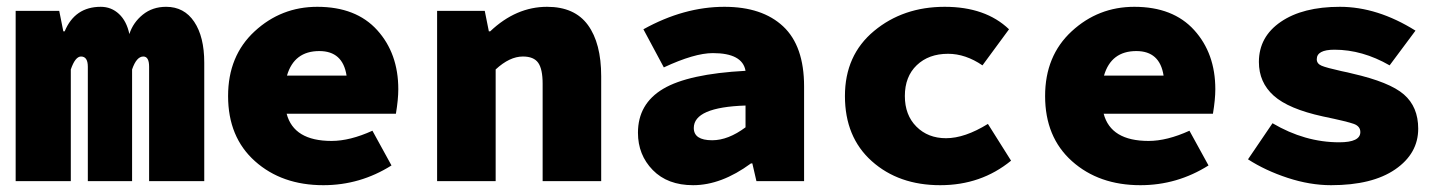

<svg xmlns="http://www.w3.org/2000/svg" viewBox="-20 -532 4240 564"><path d="M26 0V-500H154L166 -440H170Q200 -512 276 -512Q307 -512 329.5 -491Q352 -470 360 -432Q371 -466 399.5 -489Q428 -512 468 -512Q521 -512 550.5 -468Q580 -424 580 -348V0H418V-336Q418 -366 401 -366Q381 -366 368 -328V0H238V-336Q238 -366 218 -366Q201 -366 188 -328V0Z M930 12Q808 12 729 -58.5Q650 -129 650 -250Q650 -368 728 -440Q806 -512 912 -512Q1026 -512 1088 -443.5Q1150 -375 1150 -270Q1150 -240 1143 -198H822Q843 -118 954 -118Q1008 -118 1074 -148L1130 -46Q1038 12 930 12ZM918 -382Q844 -382 823 -310H998Q987 -382 918 -382Z M1264 0V-500H1404L1416 -440H1420Q1496 -512 1587 -512Q1668 -512 1707 -458.5Q1746 -405 1746 -308V0H1574V-286Q1574 -329 1561 -347.5Q1548 -366 1516 -366Q1477 -366 1436 -328V0Z M2016 12Q1941 12 1897.5 -32.5Q1854 -77 1854 -142Q1854 -227 1928 -271Q2002 -315 2170 -324Q2161 -376 2074 -376Q2020 -376 1930 -334L1870 -446Q1989 -512 2108 -512Q2219 -512 2280.5 -454.5Q2342 -397 2342 -278V0H2202L2190 -52H2186Q2099 12 2016 12ZM2072 -120Q2119 -120 2170 -158V-222Q2018 -217 2018 -156Q2018 -120 2072 -120Z M2742 12Q2620 12 2541 -58.5Q2462 -129 2462 -250Q2462 -370 2547.5 -441Q2633 -512 2755 -512Q2875 -512 2944 -446L2866 -340Q2816 -374 2765 -374Q2708 -374 2673 -340.5Q2638 -307 2638 -250Q2638 -194 2672 -160Q2706 -126 2759 -126Q2814 -126 2882 -168L2950 -60Q2862 12 2742 12Z M3330 12Q3208 12 3129 -58.5Q3050 -129 3050 -250Q3050 -368 3128 -440Q3206 -512 3312 -512Q3426 -512 3488 -443.5Q3550 -375 3550 -270Q3550 -240 3543 -198H3222Q3243 -118 3354 -118Q3408 -118 3474 -148L3530 -46Q3438 12 3330 12ZM3318 -382Q3244 -382 3223 -310H3398Q3387 -382 3318 -382Z M3890 12Q3828 12 3762.5 -9.5Q3697 -31 3646 -64L3718 -170Q3813 -114 3914 -114Q3976 -114 3976 -144Q3976 -161 3957 -168Q3938 -175 3866 -190Q3765 -212 3721.5 -251Q3678 -290 3678 -350Q3678 -424 3742.5 -468Q3807 -512 3916 -512Q4026 -512 4138 -442L4062 -340Q3982 -386 3900 -386Q3848 -386 3848 -358Q3848 -345 3862 -339Q3876 -333 3921 -323Q3941 -319 3952 -316Q4062 -291 4104 -254.5Q4146 -218 4146 -154Q4146 -81 4078.5 -34.5Q4011 12 3890 12Z"/></svg>

Font: TypoPRO Source Code Pro
Style: Regular
Weight: 900
Monospace: yes
Designer: Paul D. Hunt, Teo Tuominen
Foundry: Adobe Systems Incorporated
Version: Version 2.010;PS 1.0;hotconv 1.0.84;makeotf.lib2.5.63406